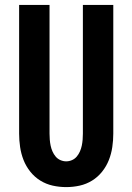

<svg xmlns="http://www.w3.org/2000/svg" viewBox="-20 -755 540 783"><path d="M250 8Q222 8 195 2Q168 -4 144.5 -18.5Q121 -33 103.5 -55Q86 -77 76 -102.5Q66 -128 62 -155.5Q58 -183 58 -210V-735H182V-210Q182 -198 183 -185.5Q184 -173 186.5 -161Q189 -149 194 -137.5Q199 -126 207 -116.5Q215 -107 226.5 -102Q238 -97 250 -97Q262 -97 273.5 -102Q285 -107 293 -116.5Q301 -126 306 -137.5Q311 -149 313.5 -161Q316 -173 317 -185.5Q318 -198 318 -210V-735H442V-210Q442 -183 438 -155.5Q434 -128 424 -102.5Q414 -77 396.5 -55Q379 -33 355.5 -18.5Q332 -4 305 2Q278 8 250 8Z"/></svg>

Font: Iosevka Extrabold
Style: Regular
Weight: 800
Monospace: yes
Designer: Belleve Invis
Foundry: Belleve Invis
Version: Version 32.5.0; ttfautohint (v1.8.4)